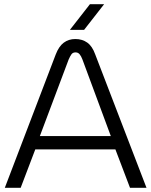

<svg xmlns="http://www.w3.org/2000/svg" viewBox="-20 -900 725 920"><path d="M3 0 247 -639Q262 -678 285.5 -695.5Q309 -713 341 -713Q374 -713 398 -696Q422 -679 436 -640L682 0H603L533 -184H149L79 0ZM171 -248H511L375 -615Q369 -631 361.5 -640Q354 -649 342 -649Q329 -649 322.5 -640Q316 -631 309 -615ZM315 -757 411 -880H479L383 -757Z"/></svg>

Font: MuseoModerno SemiBold Light
Style: Regular
Weight: 300
Version: Version 1.001